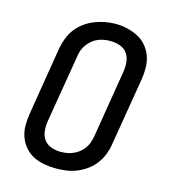

<svg xmlns="http://www.w3.org/2000/svg" viewBox="-112 -835 824 933"><g transform="rotate(15 300.0 -369.0)"><path d="M254 8Q224 8 194.5 2.5Q165 -3 140 -16Q115 -29 96.5 -51Q78 -73 68.5 -100Q59 -127 59 -157Q59 -187 64 -217L120 -560Q125 -586 134.5 -611.5Q144 -637 161 -659.5Q178 -682 201.5 -699Q225 -716 250.5 -726Q276 -736 302.5 -741Q329 -746 356 -746Q386 -746 415 -739Q444 -732 469 -719Q494 -706 512.5 -684Q531 -662 540.5 -635Q550 -608 550.5 -578Q551 -548 546 -518L489 -175Q485 -149 475 -123.5Q465 -98 448 -75.5Q431 -53 408 -36.5Q385 -20 359 -9.5Q333 1 306.5 4.5Q280 8 254 8ZM255 -76Q255 -76 255.5 -76Q256 -76 256 -76Q272 -76 287.5 -78.5Q303 -81 318.5 -87.5Q334 -94 347.5 -104.5Q361 -115 371 -128.5Q381 -142 386.5 -157.5Q392 -173 395 -189L451 -531Q455 -556 452.5 -581Q450 -606 436.5 -624.5Q423 -643 400 -651Q377 -659 352 -659Q336 -659 320.5 -656.5Q305 -654 289.5 -647.5Q274 -641 261 -630Q248 -619 238 -605.5Q228 -592 222.5 -577Q217 -562 215 -546L158 -204Q154 -179 156.5 -154.5Q159 -130 172 -111.5Q185 -93 208 -84.5Q231 -76 255 -76Z"/></g></svg>

Font: Iosevka Curly Slab MdExObl
Style: Regular
Weight: 500
Width: 7
Italic angle: -9°
Monospace: yes
Designer: Belleve Invis
Foundry: Belleve Invis
Version: Version 11.1.0; ttfautohint (v1.8.3)